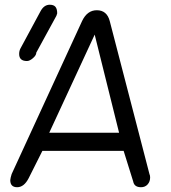

<svg xmlns="http://www.w3.org/2000/svg" viewBox="-20 -783 716 803"><path d="M376 -638.2 186 -228H478ZM537.1 -23.9 497.1 -151.9H157.2L100.1 -38.1Q80.6 0 51.8 0Q22.9 0 22.9 -29.8Q23.9 -40 28.8 -55.2L323.2 -694.8Q344.7 -740.2 384.8 -740.2Q427.2 -740.2 439 -694.8L605 -55.2Q607.9 -49.3 607.9 -41Q607.9 -23.4 597.4 -11.7Q586.9 0 569.8 0Q541.5 0 537.1 -23.9ZM215.8 -716.8 131.8 -563Q131.8 -551.8 117.9 -539.8Q104 -527.8 92.8 -527.8Q60.1 -527.8 60.1 -557.1Q60.1 -569.3 64.9 -579.1L148.9 -734.9Q163.6 -763.2 188 -763.2Q204.6 -763.2 211.9 -754.4Q219.2 -745.6 219.2 -727.1Z"/></svg>

Font: BPreplay
Style: Italic
Weight: 400
Italic angle: -6°
Designer: Magenta/George Triantafyllakos
Foundry: Magenta/George Triantafyllakos
Version: Version 1.00